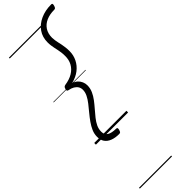

<svg xmlns="http://www.w3.org/2000/svg" viewBox="-515 -1091 1607 1607"><g transform="rotate(-45 288.5 -287.5)"><path d="M564 -1095Q576 -1095 577 -1087Q578 -1079 575 -1070Q571 -1056 566 -1050.5Q561 -1045 551 -1045Q498 -1045 458 -1027.5Q418 -1010 395.5 -976Q373 -942 373 -892Q374 -875 376 -859.5Q378 -844 382 -827.5Q386 -811 389.5 -793Q393 -775 395.5 -754.5Q398 -734 398 -710Q398 -662 377.5 -620.5Q357 -579 318.5 -549Q280 -519 223 -505Q249 -497 266 -481.5Q283 -466 292 -445Q301 -424 301 -402Q301 -367 287 -335.5Q273 -304 251 -275Q229 -246 204.5 -218Q180 -190 157.5 -162Q135 -134 121.5 -105.5Q108 -77 108 -45Q108 -8 135.5 8.5Q163 25 214 25Q225 25 226.5 32.5Q228 40 225 50Q221 64 216.5 69.5Q212 75 201 75Q155 75 121.5 62Q88 49 70.5 24Q53 -1 53 -39Q53 -74 67 -106Q81 -138 103 -169Q125 -200 150 -230Q175 -260 197.5 -288.5Q220 -317 234 -345.5Q248 -374 248 -402Q248 -424 237.5 -440.5Q227 -457 207.5 -468.5Q188 -480 159 -485Q151 -487 148 -492Q145 -497 149 -510Q153 -524 158.5 -528.5Q164 -533 173 -535Q228 -543 266 -566Q304 -589 324 -625.5Q344 -662 343 -709Q343 -732 340.5 -750.5Q338 -769 334.5 -785.5Q331 -802 327.5 -818.5Q324 -835 321.5 -853Q319 -871 319 -891Q319 -953 350.5 -998.5Q382 -1044 438 -1069.5Q494 -1095 564 -1095ZM0 510H381V520H0ZM0 -20H381V0H0ZM0 -505H381V-500H0ZM0 -1030H381V-1020H0Z"/></g></svg>

Font: Playwrite CO Guides
Style: Regular
Weight: 400
Designer: Veronika Burian, José Scaglione
Foundry: TypeTogether
Version: Version 1.003